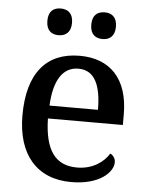

<svg xmlns="http://www.w3.org/2000/svg" viewBox="-54 -791 652 845"><g transform="rotate(5 272.5 -368.5)"><path d="M375 -629C404 -629 429 -645 429 -688C429 -732 404 -747 375 -747C344 -747 320 -732 320 -688C320 -645 344 -629 375 -629ZM180 -629C210 -629 235 -645 235 -688C235 -732 210 -747 180 -747C150 -747 126 -732 126 -688C126 -645 150 -629 180 -629ZM292 10C418 10 476 -50 476 -93C476 -112 464 -125 453 -130C429 -91 381 -56 312 -56C218 -56 169 -117 166 -260H497V-307C497 -465 415 -547 282 -547C135 -547 53 -451 53 -264C53 -91 140 10 292 10ZM382 -317H168C173 -429 212 -490 281 -490C355 -490 382 -421 382 -317Z"/></g></svg>

Font: Noto Serif Myanmar Medium
Style: Regular
Weight: 500
Designer: Ben Mitchell and the Monotype Design Team
Foundry: Monotype Imaging Inc.
Version: Version 2.106